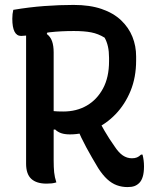

<svg xmlns="http://www.w3.org/2000/svg" viewBox="-20 -740 640 780"><path d="M369 -272Q387 -239 405 -208Q423 -177 445 -146Q462 -120 479 -108.5Q496 -97 516 -97Q528 -97 536.5 -100.5Q545 -104 553 -112H559Q562 -100 563.5 -88.5Q565 -77 565 -64Q565 -39 560 -22.5Q555 -6 546 3Q537 12 526 16Q515 20 498 20Q475 20 454.5 12.5Q434 5 415.5 -12Q397 -29 379 -57Q353 -100 331 -140.5Q309 -181 291 -224ZM34 -700Q99 -711 160.5 -715.5Q222 -720 279 -720Q345 -720 393 -703.5Q441 -687 472 -657.5Q503 -628 518 -590.5Q533 -553 533 -511V-494Q533 -426 510.5 -371Q488 -316 449.5 -276Q411 -236 363 -215Q315 -194 264 -194Q243 -194 228.5 -199Q214 -204 204 -214L174 -211V-294Q186 -290 199 -288.5Q212 -287 237 -287Q291 -287 332.5 -311Q374 -335 398.5 -380.5Q423 -426 423 -491V-505Q423 -531 418.5 -551Q414 -571 405 -587Q379 -603 350.5 -608.5Q322 -614 280 -614Q227 -614 183 -609Q139 -604 109 -599Q79 -594 66 -594Q48 -594 39 -611.5Q30 -629 30 -664Q30 -674 31 -683Q32 -692 34 -700ZM209 1Q199 4 190 5Q181 6 169 6Q128 6 107 -13.5Q86 -33 86 -75Q86 -145 86 -214.5Q86 -284 86 -353.5Q86 -423 86 -492.5Q86 -562 86 -631H182L170 -602Q185 -591 191.5 -572.5Q198 -554 198 -527Q198 -456 198 -383Q198 -310 198 -236.5Q198 -163 198 -89Q198 -60 200 -40Q202 -20 209 1Z"/></svg>

Font: Recursive Monospace Casual Medium
Style: Regular
Weight: 500
Version: Version 1.047